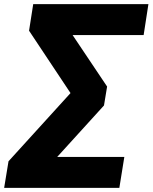

<svg xmlns="http://www.w3.org/2000/svg" viewBox="-65 -725 735 925"><path d="M-45 180 -24 52 286 -289 301 -237 75 -577 95 -705H650L627 -556H268L260 -593L451 -308L436 -217L177 68L175 31H534L510 180Z"/></svg>

Font: Nunito Sans 12pt Black
Style: Italic
Weight: 900
Italic angle: -9°
Designer: Vernon Adams
Foundry: Vernon Adams
Version: Version 3.101;gftools[0.9.27]